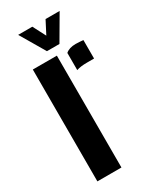

<svg xmlns="http://www.w3.org/2000/svg" viewBox="-198 -833 732 892"><g transform="rotate(-30 167.5 -387.0)"><path d="M222 -494.5V-586.5Q241 -603.5 276 -603.5Q288 -603.5 299.2 -602.5Q310.5 -601.5 316.5 -601V-502H278Q243.5 -502 222 -494.5ZM44.5 0V-600H173.5V0ZM144 -641 66 -773.5H142L177.5 -705L213 -773.5H288.5L211 -641Z"/></g></svg>

Font: Big Shoulders Stencil Display ExtraBold
Style: Regular
Weight: 800
Designer: Patric King
Foundry: XO Type Co
Version: Version 1.000